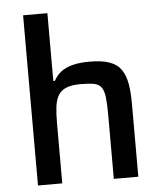

<svg xmlns="http://www.w3.org/2000/svg" viewBox="-53 -789 702 835"><g transform="rotate(-5 298.0 -371.5)"><path d="M79 0V-743H185V-447H192Q204 -470 224 -485.5Q244 -501 274.5 -509Q305 -517 349 -517Q403 -517 436.5 -505Q470 -493 487 -468Q504 -443 510.5 -406Q517 -369 517 -319V0H410V-277Q410 -327 406.5 -356.5Q403 -386 392 -400.5Q381 -415 359.5 -419Q338 -423 302 -423Q262 -423 238.5 -413Q215 -403 203.5 -383Q192 -363 188.5 -333Q185 -303 185 -263V0Z"/></g></svg>

Font: Saira Thin Medium
Style: Regular
Weight: 500
Version: Version 1.101